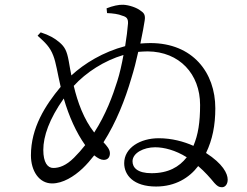

<svg xmlns="http://www.w3.org/2000/svg" viewBox="-20 -791 1040 807"><path d="M617 -63C557 -63 537 -87 537 -113C537 -148 584 -172 632 -172C669 -172 717 -160 765 -130C733 -89 687 -63 617 -63ZM473 -450C454 -389 425 -310 376 -234C332 -290 306 -362 290 -430C342 -487 418 -536 499 -560C492 -521 483 -481 473 -450ZM291 -128C258 -95 229 -85 204 -85C180 -85 162 -108 162 -161C162 -218 187 -291 248 -377C270 -301 301 -233 338 -181C324 -163 308 -145 291 -128ZM430 -736C454 -735 478 -732 494 -725C512 -720 519 -713 518 -692C516 -667 512 -633 506 -597C414 -573 334 -524 280 -474C276 -495 272 -515 269 -534C261 -578 252 -594 230 -613C210 -630 188 -643 151 -655L138 -641C170 -612 190 -594 204 -557C216 -526 221 -486 235 -426C170 -348 110 -254 110 -138C110 -73 144 -20 199 -20C244 -20 291 -49 327 -83C345 -100 361 -119 376 -138C391 -126 404 -119 416 -119C434 -119 442 -131 442 -147C442 -163 429 -178 415 -193C469 -278 506 -373 532 -462C543 -497 553 -536 561 -573C575 -574 588 -575 601 -575C734 -574 821 -480 821 -350C821 -277 813 -225 793 -178C753 -196 702 -210 647 -210C570 -210 502 -170 502 -105C502 -55 541 -7 636 -7C717 -7 776 -44 813 -93C841 -69 863 -44 881 -22C893 -9 900 -4 913 -4C926 -4 937 -16 937 -36C937 -62 916 -103 846 -148C873 -204 885 -264 885 -336C885 -486 790 -610 612 -610C598 -610 583 -609 570 -608C579 -652 586 -688 588 -704C592 -728 585 -737 571 -746C555 -759 522 -770 498 -771C480 -772 453 -766 428 -756Z"/></svg>

Font: Source Han Serif
Style: Regular
Weight: 400
Designer: Ryoko NISHIZUKA 西塚涼子 (kana & ideographs); Frank Grießhammer (Latin, Greek & Cyrillic); Wenlong ZHANG 张文龙 (bopomofo); San
Foundry: Adobe Systems Incorporated
Version: Version 1.001;PS 1.001;hotconv 16.6.54;makeotf.lib2.5.65590